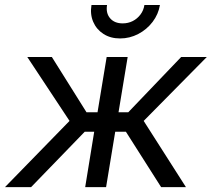

<svg xmlns="http://www.w3.org/2000/svg" viewBox="-39 -770 871 790"><path d="M-18.6 0 247.1 -272.5 73.2 -535.6H174.3L316.9 -308.1H362.3L399.9 -535.6H486.3L448.7 -308.1H488.8L706.5 -535.6H812L552.2 -272.5L726.1 0H624L479 -228H435.1L397.5 0H311.5L348.6 -228H309.6L88.9 0ZM455.1 -611.8Q415.5 -611.8 386.7 -630.4Q357.9 -648.9 344.5 -680.2Q331.1 -711.4 337.4 -749.5H401.4Q396 -715.8 414.1 -694.8Q432.1 -673.8 465.8 -673.8Q488.3 -673.8 507.1 -683.3Q525.9 -692.9 538.8 -710Q551.8 -727.1 555.2 -749.5H619.1Q612.8 -711.4 588.9 -679.9Q564.9 -648.4 529.8 -630.1Q494.6 -611.8 455.1 -611.8Z"/></svg>

Font: Inter 20pt
Style: Italic
Weight: 400
Italic angle: -9.3988°
Version: Version 4.001;git-66647c0bb